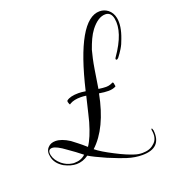

<svg xmlns="http://www.w3.org/2000/svg" viewBox="-118 -625 707 796"><g transform="rotate(-20 236.0 -226.5)"><path d="M470 -486Q477 -450 457 -398Q450 -377 439.5 -360Q429 -343 418 -329Q413 -324 410 -324Q407 -324 406 -328Q406 -331 409 -335Q472 -425 460 -487Q454 -517 429 -517Q397 -517 365 -476Q353 -460 344 -440.5Q335 -421 327 -398Q323 -383 318.5 -363Q314 -343 310 -318L297 -236Q317 -233 330 -233Q340 -233 349 -236L361 -241Q365 -241 366 -229Q368 -223 366 -221Q352 -214 334 -214Q325 -214 315 -215Q305 -216 293 -218Q265 -74 193 -8Q216 11 267 37Q292 50 311 58Q330 66 343 70Q360 76 378 76Q411 76 429 59Q454 40 446 -1Q446 -6 448 -6Q451 -6 452 1L453 3Q462 84 375 84Q360 84 343.5 81.5Q327 79 308 73Q296 69 277 62Q258 55 232 44Q180 21 159 8Q134 26 106 26Q81 26 52 11Q19 -9 13 -40Q7 -66 22 -81Q34 -94 55 -94Q82 -94 116 -72Q125 -65 140 -53.5Q155 -42 174 -25Q185 -41 195 -65Q205 -89 214 -120Q216 -127 222.5 -154Q229 -181 240 -227Q233 -228 227.5 -228.5Q222 -229 216 -229Q186 -229 169 -219Q167 -218 166 -217Q165 -216 165 -216Q162 -216 159 -228Q158 -233 160 -235Q176 -248 213 -248Q226 -248 244 -245Q313 -537 411 -537Q431 -537 447 -525Q465 -511 470 -486ZM148 0Q134 -11 119.5 -22Q105 -33 90 -43Q51 -72 33 -72Q12 -72 17 -46Q22 -22 46 -2Q66 14 88 17Q91 18 94 18Q97 18 100 18Q129 18 148 0Z"/></g></svg>

Font: Lovers Quarrel
Style: Regular
Weight: 400
Designer: Robert E. Leuschke
Foundry: Robert E. Leuschke
Version: Version 1.010; ttfautohint (v1.8.3)